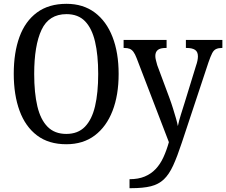

<svg xmlns="http://www.w3.org/2000/svg" viewBox="-20 -745 1184 1005"><path d="M327 10Q235 10 174 -36Q113 -82 82.5 -165Q52 -248 52 -359Q52 -470 82 -552Q112 -634 173.5 -679.5Q235 -725 328 -725Q415 -725 476 -679.5Q537 -634 569 -551.5Q601 -469 601 -358Q601 -247 569 -164.5Q537 -82 476 -36Q415 10 327 10ZM327 -44Q388 -44 424.5 -81.5Q461 -119 477.5 -189Q494 -259 494 -358Q494 -457 477.5 -527Q461 -597 425 -634Q389 -671 328 -671Q236 -671 197.5 -589Q159 -507 159 -358Q159 -259 175.5 -189Q192 -119 229 -81.5Q266 -44 327 -44ZM658 193Q704 193 737.5 179Q771 165 795 139.5Q819 114 835.5 78Q852 42 864 -1L695 -441Q687 -462 678.5 -473.5Q670 -485 659 -489.5Q648 -494 630 -494H627V-536H852V-494H848Q819 -494 806 -483.5Q793 -473 793 -452Q793 -442 796 -430.5Q799 -419 803 -404L867 -232Q877 -205 885.5 -177.5Q894 -150 901 -126Q908 -102 911 -85Q917 -114 926.5 -144Q936 -174 946 -206L1006 -401Q1011 -415 1013.5 -427.5Q1016 -440 1016 -450Q1016 -474 1001 -484Q986 -494 956 -494H953V-536H1144V-494H1141Q1124 -494 1111.5 -488.5Q1099 -483 1090.5 -466.5Q1082 -450 1071 -418L932 1Q908 74 886.5 121Q865 168 837.5 194Q810 220 769.5 230Q729 240 667 240H658Z"/></svg>

Font: Noto Serif SemiCondensed
Style: Regular
Weight: 400
Width: 4
Designer: Monotype Design Team
Foundry: Monotype Imaging Inc.
Version: Version 2.013